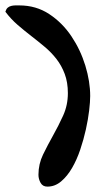

<svg xmlns="http://www.w3.org/2000/svg" viewBox="-20 -692 395 714"><path d="M123 -42Q123 -82 140.1 -117.2Q157.2 -152.3 177.2 -188Q197.3 -223.6 214.8 -262.2Q232.4 -300.8 232.4 -345.7Q232.4 -385.7 220.7 -417Q209 -448.2 189.9 -472.7Q170.9 -497.1 146.5 -517.6Q122.1 -538.1 96.2 -558.1Q70.3 -578.1 45.4 -599.6Q20.5 -621.1 0 -648.4Q2.9 -658.2 8.3 -663.1Q13.7 -668 21.5 -669.9Q29.3 -671.9 37.1 -671.9Q44.9 -671.9 51.8 -671.9Q114.3 -671.9 163.1 -639.6Q211.9 -607.4 245.6 -557.1Q279.3 -506.8 297.4 -447.8Q315.4 -388.7 315.4 -335Q315.4 -313.5 311.5 -280.8Q307.6 -248 299.3 -210.4Q291 -172.9 278.3 -135.3Q265.6 -97.7 248 -67.4Q230.5 -37.1 207.5 -17.6Q184.6 2 156.2 2Q138.7 2 130.9 -12.2Q123 -26.4 123 -42Z"/></svg>

Font: Gloria Hallelujah
Style: Regular
Weight: 400
Designer: Kimberly Geswein
Foundry: Kimberly Geswein
Version: Version 1.004 2010